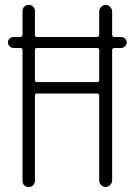

<svg xmlns="http://www.w3.org/2000/svg" viewBox="-20 -750 540 770"><path d="M369.1 -557.6H127.9Q120.1 -557.6 120.1 -549.8V-429.7Q120.1 -420.9 127.9 -420.9H369.1Q377.9 -420.9 377.9 -429.7V-549.8Q377.9 -557.6 369.1 -557.6ZM34.2 -557.6Q25.4 -557.6 18.6 -564.5Q11.7 -571.3 11.7 -580.1Q11.7 -588.9 18.6 -595.2Q25.4 -601.6 34.2 -601.6H61.5Q69.3 -601.6 70.3 -610.4V-705.1Q70.3 -715.8 77.1 -723.1Q84 -730.5 95.2 -730.5Q106.4 -730.5 113.3 -723.1Q120.1 -715.8 120.1 -705.1V-610.4Q120.1 -602.5 127.9 -601.6H369.1Q377.9 -601.6 377.9 -610.4V-704.1Q377.9 -713.9 385.7 -722.2Q393.6 -730.5 403.8 -730.5Q414.1 -730.5 421.9 -722.2Q429.7 -713.9 429.7 -704.1V-610.4Q429.7 -602.5 439.5 -601.6H465.8Q474.6 -601.6 481.4 -595.2Q488.3 -588.9 488.3 -580.1Q488.3 -571.3 481.4 -564.5Q474.6 -557.6 465.8 -557.6H439.5Q430.7 -557.6 429.7 -549.8V-26.4Q429.7 -16.6 421.9 -8.3Q414.1 0 403.8 0Q393.6 0 385.7 -7.8Q377.9 -15.6 377.9 -26.4V-366.2Q377.9 -375 369.1 -375H127.9Q120.1 -375 120.1 -366.2V-25.4Q120.1 -14.6 113.3 -7.3Q106.4 0 95.2 0Q84 0 77.1 -6.8Q70.3 -13.7 70.3 -25.4V-549.8Q70.3 -557.6 61.5 -557.6Z"/></svg>

Font: Rounded-X Mgen+ 1m light
Style: Regular
Weight: 200
Designer: [Source Han Sans]
Ryoko NISHIZUKA  (kana & ideographs); Paul D. Hunt (Latin, Greek & Cyrillic); Wenlong ZHANG  (bopomofo
Version: Version 1.059.20150602